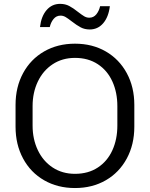

<svg xmlns="http://www.w3.org/2000/svg" viewBox="-20 -954 772 989"><path d="M60.1 -301.3V-413.6Q60.1 -505.4 98.9 -577.1Q137.7 -648.9 207.3 -689Q276.9 -729 366.2 -729Q455.6 -729 524.9 -689Q594.2 -648.9 633.1 -577.1Q671.9 -505.4 671.9 -413.6V-301.3Q671.9 -209.5 633.1 -137.5Q594.2 -65.4 524.9 -25.4Q455.6 14.6 366.2 14.6Q276.9 14.6 207.3 -25.4Q137.7 -65.4 98.9 -137.5Q60.1 -209.5 60.1 -301.3ZM584.5 -307.1V-407.2Q584.5 -478 558.8 -534.4Q533.2 -590.8 483.9 -623.3Q434.6 -655.8 366.2 -655.8Q300.8 -655.8 251.2 -623Q201.7 -590.3 174.8 -533.7Q147.9 -477.1 147.9 -407.2V-307.1Q147.9 -237.3 174.8 -180.7Q201.7 -124 251.2 -91.3Q300.8 -58.6 366.2 -58.6Q434.6 -58.6 483.9 -91.1Q533.2 -123.5 558.8 -179.9Q584.5 -236.3 584.5 -307.1ZM349.6 -843.8Q329.6 -859.4 317.4 -866.5Q305.2 -873.5 292 -873.5Q270 -873.5 255.9 -856.2Q241.7 -838.9 236.3 -814.5H186Q192.4 -870.1 220 -902.1Q247.6 -934.1 289.6 -934.1Q315.9 -934.1 336.4 -923.3Q356.9 -912.6 381.8 -892.6Q401.9 -877 414.1 -869.9Q426.3 -862.8 439.9 -862.8Q461.9 -862.8 476.1 -880.1Q490.2 -897.5 495.6 -921.9H545.9Q539.1 -866.2 511.5 -834.2Q483.9 -802.2 442.4 -802.2Q416 -802.2 395.8 -813Q375.5 -823.7 349.6 -843.8Z"/></svg>

Font: Lycee Sans
Style: Regular
Weight: 400
Designer: Justin Alvin
Foundry: Alkove Design
Version: Version 1.030